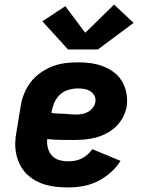

<svg xmlns="http://www.w3.org/2000/svg" viewBox="-20 -810 640 838"><path d="M277 8Q252 8 226.5 5.5Q201 3 177.5 -4Q154 -11 133 -23Q112 -35 95.5 -51.5Q79 -68 68 -89.5Q57 -111 51.5 -135Q46 -159 46.5 -184.5Q47 -210 52 -235L70 -345Q74 -373 85 -400.5Q96 -428 114 -451.5Q132 -475 157 -492.5Q182 -510 209.5 -520.5Q237 -531 265 -534.5Q293 -538 321 -538Q350 -538 378 -534Q406 -530 431.5 -520Q457 -510 478.5 -493.5Q500 -477 513.5 -453.5Q527 -430 532 -402Q537 -374 533 -346Q529 -322 517 -299Q505 -276 486.5 -258Q468 -240 445 -228Q422 -216 397.5 -209.5Q373 -203 349 -201Q325 -199 301 -199Q272 -199 243.5 -199.5Q215 -200 186 -203Q184 -183 189 -164Q194 -145 206.5 -131Q219 -117 238 -111.5Q257 -106 277 -106Q292 -106 307 -108.5Q322 -111 336 -118Q350 -125 362 -135.5Q374 -146 383 -159L506 -108Q488 -79 461.5 -56Q435 -33 404.5 -18Q374 -3 341.5 2.5Q309 8 277 8ZM313 -310Q326 -310 339 -312.5Q352 -315 364 -321.5Q376 -328 385 -339.5Q394 -351 396 -364Q399 -378 392.5 -391Q386 -404 374.5 -411.5Q363 -419 349 -421.5Q335 -424 321 -424Q301 -424 280.5 -418.5Q260 -413 244 -399Q228 -385 219 -366Q210 -347 206 -327L205 -317Q218 -315 231.5 -314.5Q245 -314 258.5 -313.5Q272 -313 285.5 -311.5Q299 -310 313 -310ZM277 -594 165 -717 265 -783 352 -667 478 -790 563 -710 407 -594Z"/></svg>

Font: Iosevka Curly Heavy Extended
Style: Italic
Weight: 900
Width: 7
Italic angle: -9°
Monospace: yes
Designer: Belleve Invis
Foundry: Belleve Invis
Version: Version 11.1.0; ttfautohint (v1.8.3)